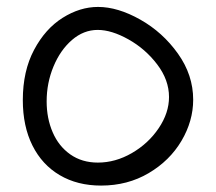

<svg xmlns="http://www.w3.org/2000/svg" viewBox="-20 -548 640 568"><path d="M47.5 -252Q47.5 -338 80.8 -400.5Q114 -463 165.2 -495.2Q216.5 -527.5 270 -527.5Q328.5 -527.5 395 -490Q461.5 -452.5 506.5 -389.2Q551.5 -326 551.5 -253Q551.5 -190 516.8 -131.2Q482 -72.5 419.8 -35.8Q357.5 1 279 1Q209 1 156.8 -29.8Q104.5 -60.5 76 -117.5Q47.5 -174.5 47.5 -252ZM480 -261Q480 -311.5 445 -357.5Q410 -403.5 360 -431.5Q310 -459.5 269 -459.5Q227.5 -459.5 193 -429.8Q158.5 -400 138.2 -351.2Q118 -302.5 118 -248Q118 -198 135.8 -156.8Q153.5 -115.5 188 -91.2Q222.5 -67 269.5 -67Q321.5 -67 370.2 -95.2Q419 -123.5 449.5 -168.8Q480 -214 480 -261Z"/></svg>

Font: JuliaMono Light
Style: Italic
Weight: 300
Italic angle: -9°
Monospace: yes
Designer: cormullion
Foundry: corm
Version: Version 0.054; ttfautohint (v1.8.4)